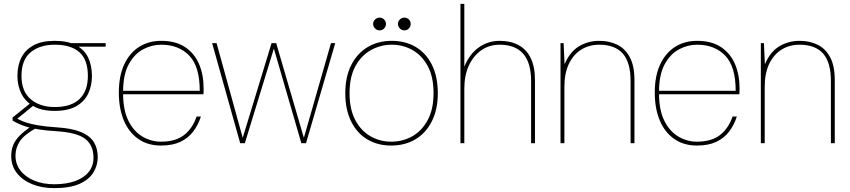

<svg xmlns="http://www.w3.org/2000/svg" viewBox="-20 -740 4393 992"><path d="M260 232Q196 232 146 211.5Q96 191 67 154Q38 117 38 66Q38 35 48 10Q58 -15 81 -38.5Q104 -62 144 -89L166 -78Q105 -44 82.5 -10Q60 24 60 64Q60 108 86 141.5Q112 175 157.5 193.5Q203 212 260 212Q324 212 369.5 195Q415 178 439 147.5Q463 117 463 75Q463 11 421 -22Q379 -55 273 -62Q222 -65 185.5 -70.5Q149 -76 123 -83.5Q97 -91 78.5 -99.5Q60 -108 45 -117V-133L136 -206L158 -199L60 -119L54 -133Q68 -128 82 -120.5Q96 -113 118.5 -106Q141 -99 177.5 -92.5Q214 -86 274 -82Q353 -77 399 -57.5Q445 -38 465 -5.5Q485 27 485 72Q485 114 462.5 151Q440 188 390.5 210Q341 232 260 232ZM262 -167Q196 -167 153.5 -191Q111 -215 90.5 -256Q70 -297 70 -347Q70 -402 90.5 -442.5Q111 -483 153.5 -506Q196 -529 262 -529Q331 -529 373.5 -506Q416 -483 435.5 -442.5Q455 -402 455 -347Q455 -297 435.5 -256Q416 -215 373.5 -191Q331 -167 262 -167ZM263 -187Q348 -187 391 -228.5Q434 -270 434 -348Q434 -431 390.5 -470Q347 -509 263 -509Q186 -509 138.5 -470Q91 -431 91 -348Q91 -268 138.5 -227.5Q186 -187 263 -187ZM355 -499 346 -517H526V-499Z M812 12Q743 12 694 -22.5Q645 -57 619.5 -118.5Q594 -180 594 -261Q594 -349 622.5 -408.5Q651 -468 700 -498.5Q749 -529 813 -529Q888 -529 936.5 -496.5Q985 -464 1008.5 -409Q1032 -354 1032 -283Q1032 -274 1032 -268Q1032 -262 1031 -253H605V-271H1012Q1012 -397 957.5 -453Q903 -509 813 -509Q764 -509 719 -485Q674 -461 645 -407.5Q616 -354 616 -266V-257Q616 -172 643 -117Q670 -62 715 -35Q760 -8 812 -8Q886 -8 930 -41.5Q974 -75 996 -138H1018Q1004 -94 978 -60Q952 -26 911.5 -7Q871 12 812 12Z M1221 0 1076 -517H1099L1234 -28L1383 -517H1407L1550 -28L1690 -517H1712L1561 0H1537L1395 -489L1245 0Z M2001 12Q1931 12 1877.5 -20Q1824 -52 1794 -113Q1764 -174 1764 -258Q1764 -344 1795 -404.5Q1826 -465 1880 -497Q1934 -529 2004 -529Q2075 -529 2128.5 -497Q2182 -465 2212 -404.5Q2242 -344 2242 -258Q2242 -174 2211 -113Q2180 -52 2126 -20Q2072 12 2001 12ZM2001 -8Q2060 -8 2109.5 -35.5Q2159 -63 2189.5 -119Q2220 -175 2220 -259Q2220 -343 2190 -398.5Q2160 -454 2111 -481.5Q2062 -509 2004 -509Q1947 -509 1897 -481.5Q1847 -454 1816.5 -398.5Q1786 -343 1786 -258Q1786 -175 1816 -119Q1846 -63 1895 -35.5Q1944 -8 2001 -8ZM1941 -583Q1928 -583 1918 -593Q1908 -603 1908 -616Q1908 -630 1918 -639.5Q1928 -649 1941 -649Q1955 -649 1964.5 -639.5Q1974 -630 1974 -616Q1974 -603 1964.5 -593Q1955 -583 1941 -583ZM2069 -583Q2056 -583 2046 -593Q2036 -603 2036 -616Q2036 -630 2046 -639.5Q2056 -649 2069 -649Q2083 -649 2092.5 -639.5Q2102 -630 2102 -616Q2102 -603 2092.5 -593Q2083 -583 2069 -583Z M2359 0V-720H2379V-395Q2405 -460 2453 -494.5Q2501 -529 2562 -529Q2618 -529 2659 -507Q2700 -485 2722 -440Q2744 -395 2744 -326V0H2724V-321Q2724 -416 2683 -462.5Q2642 -509 2562 -509Q2508 -509 2467 -480.5Q2426 -452 2402.5 -401.5Q2379 -351 2379 -282V0Z M2876 0V-517H2892L2897 -408Q2924 -472 2971 -500.5Q3018 -529 3076 -529Q3129 -529 3170 -508.5Q3211 -488 3234.5 -443.5Q3258 -399 3258 -326V0H3238V-321Q3238 -418 3197.5 -463.5Q3157 -509 3076 -509Q3024 -509 2983.5 -484Q2943 -459 2919.5 -410.5Q2896 -362 2896 -291V0Z M3581 12Q3512 12 3463 -22.5Q3414 -57 3388.5 -118.5Q3363 -180 3363 -261Q3363 -349 3391.5 -408.5Q3420 -468 3469 -498.5Q3518 -529 3582 -529Q3657 -529 3705.5 -496.5Q3754 -464 3777.5 -409Q3801 -354 3801 -283Q3801 -274 3801 -268Q3801 -262 3800 -253H3374V-271H3781Q3781 -397 3726.5 -453Q3672 -509 3582 -509Q3533 -509 3488 -485Q3443 -461 3414 -407.5Q3385 -354 3385 -266V-257Q3385 -172 3412 -117Q3439 -62 3484 -35Q3529 -8 3581 -8Q3655 -8 3699 -41.5Q3743 -75 3765 -138H3787Q3773 -94 3747 -60Q3721 -26 3680.5 -7Q3640 12 3581 12Z M3911 0V-517H3927L3932 -408Q3959 -472 4006 -500.5Q4053 -529 4111 -529Q4164 -529 4205 -508.5Q4246 -488 4269.5 -443.5Q4293 -399 4293 -326V0H4273V-321Q4273 -418 4232.5 -463.5Q4192 -509 4111 -509Q4059 -509 4018.5 -484Q3978 -459 3954.5 -410.5Q3931 -362 3931 -291V0Z"/></svg>

Font: DM Sans 11pt Thin
Style: Regular
Weight: 250
Version: Version 4.004;gftools[0.9.30]